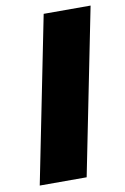

<svg xmlns="http://www.w3.org/2000/svg" viewBox="-81 -749 521 798"><g transform="rotate(-10 179.5 -350.0)"><path d="M21 0 161 -700H359L219 0Z"/></g></svg>

Font: Montserrat ExtraBold
Style: Italic
Weight: 800
Italic angle: -11.3°
Designer: Julieta Ulanovsky
Foundry: Julieta Ulanovsky
Version: Version 9.000; ttfautohint (v1.8.4.7-5d5b)